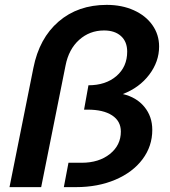

<svg xmlns="http://www.w3.org/2000/svg" viewBox="-20 -768 699 788"><path d="M633 -577Q633 -515 592.5 -461.5Q552 -408 484 -382Q540 -369 572.5 -329.5Q605 -290 605 -235Q605 -168 565 -114.5Q525 -61 453.5 -30.5Q382 0 292 0H242L261 -100H315Q386 -100 431 -136Q476 -172 476 -228Q476 -271 440 -294.5Q404 -318 340 -318H325L343 -418Q414 -418 458 -456Q502 -494 502 -556Q502 -597 476.5 -620Q451 -643 407 -643Q348 -643 305 -604.5Q262 -566 249 -499L149 0H19L117 -489Q141 -611 220.5 -679.5Q300 -748 418 -748Q480 -748 529 -726Q578 -704 605.5 -665Q633 -626 633 -577Z"/></svg>

Font: Gontserrat Medium
Style: Italic
Weight: 500
Italic angle: -11.3°
Designer: Julieta Ulanovsky
Foundry: Julieta Ulanovsky
Version: Version 6.001